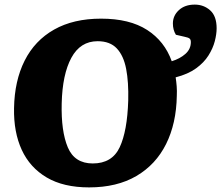

<svg xmlns="http://www.w3.org/2000/svg" viewBox="-20 -798 961 834"><path d="M367 16Q256 16 183 -27Q110 -70 74.5 -147Q39 -224 41 -328Q43 -447 87 -534.5Q131 -622 215 -669.5Q299 -717 419 -717Q543 -717 619 -668Q695 -619 726 -532Q762 -543 785.5 -564Q809 -585 809 -615Q809 -626 803.5 -630.5Q798 -635 783 -638L744 -647Q731 -668 731 -696Q731 -730 757 -754Q783 -778 826 -778Q865 -778 893 -753Q921 -728 921 -675Q921 -650 913 -619Q905 -588 885.5 -557Q866 -526 831.5 -501Q797 -476 743 -462Q746 -443 747.5 -423Q749 -403 748 -382Q746 -262 701.5 -172.5Q657 -83 572.5 -33.5Q488 16 367 16ZM383 -88Q467 -88 500 -158.5Q533 -229 537 -362Q539 -441 528 -498.5Q517 -556 487.5 -587.5Q458 -619 404 -619Q329 -619 290 -547Q251 -475 248 -349Q245 -228 274.5 -158Q304 -88 383 -88Z"/></svg>

Font: Literata 12pt ExtraBold
Style: Italic
Weight: 800
Italic angle: -2°
Designer: Latin by Veronika Burian and Jose Scaglione. Greek by Irene Vlachou. Cyrillic by Vera Evstafieva
Foundry: TypeTogether
Version: Version 3.002